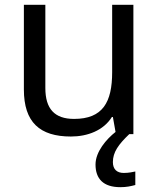

<svg xmlns="http://www.w3.org/2000/svg" viewBox="-20 -556 658 796"><path d="M448 116C448 75 471 43 516 0H533V-536H445V-257C445 -132 406 -63 287 -63C206 -63 168 -105 168 -191V-536H79V-185C79 -49 145 10 274 10C343 10 409 -15 444 -71H448L459 -9C421 21 376 73 376 126C376 185 408 220 479 220C505 220 522 216 541 211V155C530 157 515 161 493 161C465 161 448 146 448 116Z"/></svg>

Font: Noto Sans Newa
Style: Regular
Weight: 400
Designer: Monotype Design Team
Foundry: Monotype Imaging Inc.
Version: Version 2.007